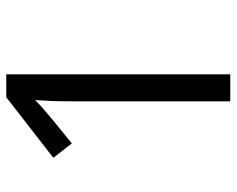

<svg xmlns="http://www.w3.org/2000/svg" viewBox="-91 -663 754 612"><g transform="rotate(-90 286.0 -357.0)"><path d="M355 0H269V-499Q269 -542 270 -568Q271 -594 273 -622Q257 -606 244 -595Q231 -584 211 -567L135 -505L89 -564L282 -714H355Z"/></g></svg>

Font: Noto Sans Tifinagh Tawellemmet
Style: Regular
Weight: 400
Designer: JamraPatel
Foundry: JamraPatel LLC
Version: Version 2.006; ttfautohint (v1.8.4.7-5d5b)